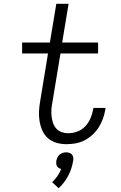

<svg xmlns="http://www.w3.org/2000/svg" viewBox="-20 -755 640 1016"><path d="M332 8Q304 8 278.5 0.5Q253 -7 234 -23.5Q215 -40 204.5 -63.5Q194 -87 189.5 -113.5Q185 -140 186.5 -167.5Q188 -195 193 -222L234 -472H97V-530H244L278 -735H343L309 -530H499V-472H300L257 -212Q253 -194 252 -175.5Q251 -157 253 -139Q255 -121 260.5 -104.5Q266 -88 277.5 -75Q289 -62 306 -56Q323 -50 341 -50Q365 -50 389.5 -59Q414 -68 431.5 -87Q449 -106 459 -129.5Q469 -153 473 -177Q473 -179 473.5 -180.5Q474 -182 474 -184H539Q538 -181 538 -179Q538 -177 537 -174Q533 -150 524.5 -126.5Q516 -103 502.5 -81.5Q489 -60 469.5 -42Q450 -24 427.5 -12.5Q405 -1 380.5 3.5Q356 8 332 8ZM290 241 256 209Q272 194 284 176.5Q296 159 304 139Q297 138 291 134Q285 130 281.5 124Q278 118 277.5 110.5Q277 103 278 96Q280 87 284 78Q288 69 295.5 63Q303 57 312 54Q321 51 330 51Q339 51 347.5 54Q356 57 361 63Q366 69 367.5 78Q369 87 367 96Q361 136 341.5 174Q322 212 290 241Z"/></svg>

Font: Iosevka Curly LtExObl
Style: Regular
Weight: 300
Width: 7
Italic angle: -9°
Monospace: yes
Designer: Belleve Invis
Foundry: Belleve Invis
Version: Version 11.1.0; ttfautohint (v1.8.3)